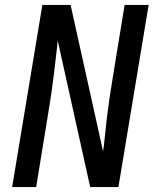

<svg xmlns="http://www.w3.org/2000/svg" viewBox="-20 -755 640 775"><path d="M29 0 151 -735H265L396 -144Q397 -150 397.5 -155Q398 -160 399 -165L411 -276Q416 -317 422 -358.5Q428 -400 435 -441L483 -735H580L458 0H344L213 -591Q212 -585 211.5 -580Q211 -575 211 -570L198 -459Q193 -418 187 -376.5Q181 -335 174 -294L126 0Z"/></svg>

Font: Iosevka SS04 Medium Extended
Style: Italic
Weight: 500
Width: 7
Italic angle: -9°
Monospace: yes
Designer: Belleve Invis
Foundry: Belleve Invis
Version: Version 19.0.0; ttfautohint (v1.8.4)